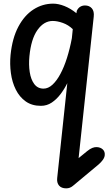

<svg xmlns="http://www.w3.org/2000/svg" viewBox="-20 -571 606 1054"><path d="M204.5 10Q155.5 10 121.2 -14.2Q87 -38.5 66.8 -79Q46.5 -119.5 39.8 -169.5Q33 -219.5 38 -270Q47.5 -362 80.8 -424.5Q114 -487 163.8 -519Q213.5 -551 272 -551Q300.5 -551 334 -537.8Q367.5 -524.5 399.5 -498.5L401.5 -511.5Q408.5 -526.5 420.2 -533.8Q432 -541 446.5 -541Q470.5 -541 484.2 -525.2Q498 -509.5 494.5 -479L411.5 297L458 259Q474 246 486.8 241Q499.5 236 511 236.5Q532 237.5 544.5 249.5Q557 261.5 555 281Q554 293 545 306Q536 319 521 332L380 449.5Q364 463 343.5 463Q317 463 304 447.5Q291 432 294 406L349.5 -114.5Q334 -83 312.5 -54.5Q291 -26 264.2 -8Q237.5 10 204.5 10ZM141.5 -262Q137 -216 143.2 -175.2Q149.5 -134.5 168.2 -109.5Q187 -84.5 219 -84.5Q244.5 -84.5 267.8 -105.8Q291 -127 311.2 -164.5Q331.5 -202 347.5 -252.5Q363.5 -303 374.5 -361.5L379.5 -411Q355 -434.5 324.8 -445.2Q294.5 -456 269.5 -456Q221 -456 185.8 -406.5Q150.5 -357 141.5 -262Z"/></svg>

Font: Edu SA Hand Medium
Style: Regular
Weight: 500
Designer: Tina and Corey Anderson, Eben Sorkin, Mirko Velimirovic
Foundry: Google for Education
Version: Version 2.000